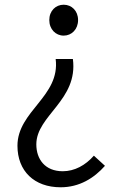

<svg xmlns="http://www.w3.org/2000/svg" viewBox="-20 -574 507 814"><path d="M237 220C317 220 379 181 425 129L378 86C342 127 296 152 246 152C171 152 134 101 134 38C134 -85 312 -149 289 -324H216C236 -165 54 -104 54 44C54 151 125 220 237 220ZM250 -423C284 -423 311 -450 311 -489C311 -528 284 -554 250 -554C216 -554 189 -528 189 -489C189 -450 216 -423 250 -423Z"/></svg>

Font: ChiuKong Gothic CL Normal
Style: Regular
Weight: 350
Designer: Ryoko NISHIZUKA 西塚涼子 (kana, bopomofo & ideographs); Paul D. Hunt (Latin, Greek & Cyrillic); Sandoll Communications 산돌커뮤니
Foundry: Adobe
Version: Version 1.300